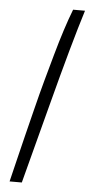

<svg xmlns="http://www.w3.org/2000/svg" viewBox="-53 -763 377 801"><g transform="rotate(5 135.0 -362.5)"><path d="M69.8 5.4H18.6Q22 -7.8 39.3 -79.8Q56.6 -151.9 66.2 -189.7Q75.7 -227.5 94 -301Q112.3 -374.5 126.2 -425Q140.1 -475.6 157.2 -536.6Q189.5 -652.3 220.2 -731.4H270Q226.1 -591.3 156.5 -324.7Q86.9 -58.1 69.8 5.4Z"/></g></svg>

Font: Niconne
Style: Regular
Weight: 400
Designer: Vernon Adams
Foundry: Vernon Adams
Version: Version 1.002